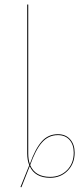

<svg xmlns="http://www.w3.org/2000/svg" viewBox="-20 -750 339 820"><path d="M227.1 -176.8Q260.7 -176.8 279.8 -154.8Q298.8 -132.8 298.8 -98.1Q298.8 -51.3 269 -21Q239.3 9.3 194.3 9.3Q129.4 9.3 106.9 -40L71.3 49.8L67.4 48.8L105 -44.4Q96.2 -65.9 96.2 -94.7V-730.5H100.6V-94.7Q100.6 -68.8 107.4 -49.3Q129.9 -113.3 157.5 -145Q185.1 -176.8 227.1 -176.8ZM194.3 5.4Q237.8 5.4 266.4 -23.4Q294.9 -52.2 294.9 -98.1Q294.9 -131.8 277.1 -152.3Q259.3 -172.9 227.1 -172.9Q186.5 -172.9 158.9 -141.1Q131.3 -109.4 108.9 -44.9Q129.9 5.4 194.3 5.4Z"/></svg>

Font: Fira Sans Compressed Four
Style: Regular
Weight: 100
Width: 1
Designer: Carrois Corporate & Edenspiekermann AG
Foundry: Carrois Corporate GbR & Edenspiekermann AG
Version: Version 4.203;PS 004.203;hotconv 1.0.88;makeotf.lib2.5.64775